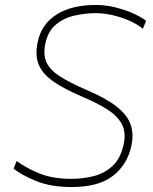

<svg xmlns="http://www.w3.org/2000/svg" viewBox="-20 -745 615 774"><path d="M269 9Q185 9 125.8 -15.2Q66.5 -39.5 35 -65L47 -96Q89 -65.5 141.5 -44.8Q194 -24 269 -24Q313 -24 356.8 -34.8Q400.5 -45.5 433.5 -75.8Q466.5 -106 479 -165Q488.5 -211.5 471.2 -244.5Q454 -277.5 413.2 -303.5Q372.5 -329.5 312 -355Q239 -386 195.2 -416.5Q151.5 -447 136 -484.8Q120.5 -522.5 132 -576Q147 -647.5 207.5 -686.2Q268 -725 367 -725Q407.5 -725 448.2 -714.5Q489 -704 521.2 -689Q553.5 -674 569 -661L556 -629Q531.5 -649 498.5 -663Q465.5 -677 431 -684.5Q396.5 -692 367 -692Q323.5 -692 280.5 -682.2Q237.5 -672.5 205.5 -646Q173.5 -619.5 163 -570Q153.5 -525.5 167 -494.8Q180.5 -464 220.2 -438Q260 -412 330 -382Q409.5 -348 451.8 -314Q494 -280 506.8 -242.2Q519.5 -204.5 510 -159Q493.5 -81 435.2 -36Q377 9 269 9Z"/></svg>

Font: Commissioner Thin
Style: Italic
Weight: 100
Italic angle: -12°
Designer: Kostas Bartsokas
Foundry: Kostas Bartsokas
Version: Version 1.000; ttfautohint (v1.8.3)